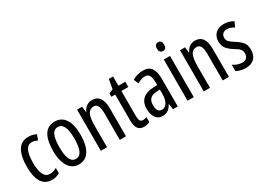

<svg xmlns="http://www.w3.org/2000/svg" viewBox="-18 -1448 2966 2168"><g transform="rotate(-30 1464.5 -364.5)"><path d="M221 10Q43 10 43 -265Q43 -397 87.5 -472Q132 -547 223 -547Q255 -547 280 -540.5Q305 -534 326 -522L301 -455Q263 -475 229 -475Q126 -475 126 -266Q126 -61 230 -61Q252 -61 274.5 -67.5Q297 -74 320 -86V-18Q299 -5 271.5 2.5Q244 10 221 10Z M750 -269Q750 -186 730.5 -123Q711 -60 671 -25Q631 10 568 10Q509 10 469 -25Q429 -60 409 -122.5Q389 -185 389 -269Q389 -402 433 -474.5Q477 -547 570 -547Q656 -547 703 -476.5Q750 -406 750 -269ZM472 -269Q472 -166 495.5 -113.5Q519 -61 570 -61Q668 -61 668 -269Q668 -476 570 -476Q518 -476 495 -424.5Q472 -373 472 -269Z M1054 -547Q1185 -547 1185 -364V0H1104V-348Q1104 -411 1088 -443Q1072 -475 1036 -475Q984 -475 961 -429Q938 -383 938 -279V0H857V-537H922L931 -464H936Q953 -504 984.5 -525.5Q1016 -547 1054 -547Z M1445 -62Q1457 -62 1469 -65Q1481 -68 1493 -72V-6Q1477 1 1459 5.5Q1441 10 1418 10Q1365 10 1340 -25.5Q1315 -61 1315 -133V-469H1265V-513L1319 -535L1341 -658H1396V-537H1486V-469H1396V-143Q1396 -103 1406 -82.5Q1416 -62 1445 -62Z M1720 -547Q1796 -547 1828 -499Q1860 -451 1860 -362V0H1798L1786 -74H1784Q1742 10 1661 10Q1620 10 1593 -12.5Q1566 -35 1553.5 -71.5Q1541 -108 1541 -150Q1541 -230 1587 -274Q1633 -318 1718 -322L1779 -325V-360Q1779 -422 1762 -451Q1745 -480 1707 -480Q1663 -480 1606 -447L1580 -508Q1643 -547 1720 -547ZM1732 -263Q1624 -257 1624 -152Q1624 -103 1641 -79.5Q1658 -56 1689 -56Q1731 -56 1755.5 -97.5Q1780 -139 1780 -212V-266Z M2030 -739Q2076 -739 2076 -681Q2076 -624 2030 -624Q2008 -624 1995 -639Q1982 -654 1982 -681Q1982 -739 2030 -739ZM2069 -537V0H1988V-537Z M2396 -547Q2527 -547 2527 -364V0H2446V-348Q2446 -411 2430 -443Q2414 -475 2378 -475Q2326 -475 2303 -429Q2280 -383 2280 -279V0H2199V-537H2264L2273 -464H2278Q2295 -504 2326.5 -525.5Q2358 -547 2396 -547Z M2897 -144Q2897 -70 2857 -30Q2817 10 2745 10Q2708 10 2677 1.5Q2646 -7 2623 -20V-104Q2645 -86 2677 -74.5Q2709 -63 2742 -63Q2777 -63 2797 -83.5Q2817 -104 2817 -141Q2817 -173 2798.5 -195Q2780 -217 2735 -242Q2685 -273 2654 -308.5Q2623 -344 2623 -406Q2623 -470 2664.5 -508.5Q2706 -547 2773 -547Q2840 -547 2896 -512L2866 -447Q2845 -461 2822 -469.5Q2799 -478 2774 -478Q2740 -478 2720.5 -459Q2701 -440 2701 -408Q2701 -376 2720 -356Q2739 -336 2786 -307Q2836 -276 2866.5 -241Q2897 -206 2897 -144Z"/></g></svg>

Font: Noto Sans Sinhala ExtraCondensed
Style: Regular
Weight: 400
Width: 2
Designer: Jelle Bosma - Monotype Design Team
Foundry: Monotype Imaging Inc.
Version: Version 2.006; ttfautohint (v1.8.4.7-5d5b)